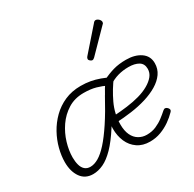

<svg xmlns="http://www.w3.org/2000/svg" viewBox="-182 -1032 1255 1244"><g transform="rotate(-30 445.0 -410.5)"><path d="M51 -142Q51 -189 64.5 -241.5Q78 -294 105 -343Q132 -392 172.5 -432Q213 -472 266.5 -495.5Q320 -519 386 -519Q424 -519 457.5 -513Q491 -507 525.5 -494.5Q560 -482 602 -461Q554 -398 519.5 -325Q485 -252 485 -173Q485 -126 500 -94Q515 -62 542 -46Q569 -30 601 -30Q640 -30 671 -43.5Q702 -57 727 -76Q752 -95 772 -113Q781 -121 789 -120Q797 -119 804 -112Q811 -106 813 -97.5Q815 -89 806 -80Q782 -55 750 -32.5Q718 -10 679.5 4.5Q641 19 597 19Q543 19 505 -7Q467 -33 448 -76.5Q429 -120 429 -174Q429 -227 446.5 -280.5Q464 -334 490 -382Q516 -430 540 -465L544 -431Q510 -448 471 -459Q432 -470 380 -470Q313 -470 262.5 -438.5Q212 -407 178 -357.5Q144 -308 127 -251Q110 -194 110 -143Q110 -112 117 -86.5Q124 -61 140 -47Q156 -33 181 -33Q210 -33 242.5 -52Q275 -71 312.5 -112.5Q350 -154 395 -222Q440 -290 493 -388L532 -375Q473 -260 424.5 -184Q376 -108 333 -64Q290 -20 250.5 -1.5Q211 17 173 17Q114 17 82.5 -27.5Q51 -72 51 -142ZM877 -407Q877 -364 853.5 -330.5Q830 -297 789 -272.5Q748 -248 695.5 -232Q643 -216 584.5 -208Q526 -200 466 -197L478 -243Q529 -246 579 -252.5Q629 -259 672 -271Q715 -283 748 -302Q781 -321 800 -344.5Q819 -368 819 -398Q819 -436 790.5 -453Q762 -470 715 -470Q674 -470 636.5 -459.5Q599 -449 561 -424L548 -475Q588 -495 629.5 -507Q671 -519 725 -519Q792 -519 834.5 -489.5Q877 -460 877 -407ZM536 -625Q530 -625 521.5 -632Q513 -639 513 -646Q513 -651 514.5 -654.5Q516 -658 520 -663L664 -827Q670 -835 674.5 -837.5Q679 -840 684 -840Q691 -840 699 -835Q707 -830 712 -822.5Q717 -815 717 -808Q717 -803 715.5 -799.5Q714 -796 709 -792L554 -634Q545 -625 536 -625Z"/></g></svg>

Font: Playwrite CO ExtraLight
Style: Regular
Weight: 250
Version: Version 1.002